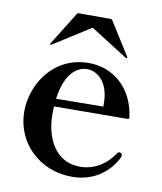

<svg xmlns="http://www.w3.org/2000/svg" viewBox="-81 -771 717 850"><g transform="rotate(10 277.0 -346.0)"><path d="M106 -546C107 -546 108 -546 109 -547L276 -653L443 -547C445 -546 445 -546 446 -546C449 -546 450 -547 450 -549C450 -550 450 -550 449 -552L356 -700C354 -704 351 -705 347 -705H205C201 -705 198 -704 196 -700L104 -552C103 -550 103 -550 103 -549C103 -547 105 -546 106 -546ZM493 -129C491 -130 490 -130 489 -130C486 -130 483 -130 480 -125C442 -69 390 -37 326 -37C218 -37 167 -136 167 -245C167 -257 167 -269 168 -280L498 -282C503 -282 506 -285 505 -291C488 -419 398 -496 288 -496C125 -496 42 -354 42 -236C42 -98 150 13 300 13C409 13 472 -54 498 -107C499 -110 501 -112 501 -116C501 -117 501 -118 501 -118C501 -121 500 -123 499 -124C498 -128 495 -128 493 -129ZM284 -468C335 -468 382 -422 383 -334V-317L171 -315C188 -444 250 -468 284 -468Z"/></g></svg>

Font: Shippori Mincho OTF
Style: Bold
Weight: 800
Designer: FONTDASU
Foundry: FONTDASU / Google Inc. / but / Adobe
Version: Version 3.300;hotconv 1.0.109;makeotfexe 2.5.65596